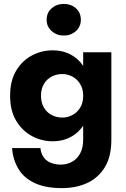

<svg xmlns="http://www.w3.org/2000/svg" viewBox="-20 -729 650 988"><path d="M42 33Q47 94 75 140.5Q103 187 158.5 213Q214 239 299 239Q370 239 427 213.5Q484 188 518.5 133Q553 78 553 -10V-460H408V-10Q408 32 392.5 60.5Q377 89 351 103.5Q325 118 293 118Q264 118 241 108.5Q218 99 204.5 80Q191 61 188 33ZM32 -236Q32 -159 63.5 -107Q95 -55 145 -28.5Q195 -2 251 -2Q309 -2 353.5 -29.5Q398 -57 424 -109.5Q450 -162 450 -236Q450 -311 424 -363Q398 -415 353.5 -442.5Q309 -470 251 -470Q195 -470 145 -444Q95 -418 63.5 -366Q32 -314 32 -236ZM191 -236Q191 -272 206 -297Q221 -322 246 -335Q271 -348 301 -348Q320 -348 339 -341Q358 -334 373.5 -320Q389 -306 398.5 -285Q408 -264 408 -236Q408 -199 392 -174Q376 -149 351.5 -136.5Q327 -124 301 -124Q271 -124 246 -137Q221 -150 206 -175.5Q191 -201 191 -236ZM220 -627Q220 -592 246 -569Q272 -546 308 -546Q345 -546 370.5 -569Q396 -592 396 -627Q396 -664 370.5 -686.5Q345 -709 308 -709Q272 -709 246 -686.5Q220 -664 220 -627Z"/></svg>

Font: Glinicke Jost Bold
Style: Bold
Weight: 700
Version: Version 3.710